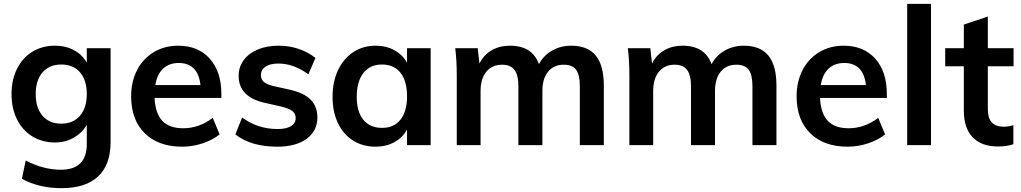

<svg xmlns="http://www.w3.org/2000/svg" viewBox="-20 -756 5317 1000"><path d="M556 -505V-16Q556 102 491 163Q426 224 300 224Q183 224 94 175L114 80Q206 128 297 128Q432 128 432 -6V-106Q409 -65 365 -39.5Q321 -14 266 -14Q200 -14 148.5 -45.5Q97 -77 68.5 -134.5Q40 -192 40 -266Q40 -340 68.5 -397.5Q97 -455 148.5 -486.5Q200 -518 266 -518Q322 -518 365.5 -494.5Q409 -471 432 -429V-505ZM432 -266Q432 -338 397 -379Q362 -420 299 -420Q237 -420 201.5 -379Q166 -338 166 -266Q166 -194 201.5 -153Q237 -112 299 -112Q361 -112 396.5 -153Q432 -194 432 -266Z M1133 -246H785Q789 -165 825.5 -126.5Q862 -88 934 -88Q1017 -88 1088 -142L1124 -56Q1088 -27 1035.5 -9.5Q983 8 929 8Q805 8 734 -62Q663 -132 663 -254Q663 -331 694 -391Q725 -451 781 -484.5Q837 -518 908 -518Q1012 -518 1072.5 -450.5Q1133 -383 1133 -265ZM789 -313H1024Q1018 -370 989.5 -399Q961 -428 911 -428Q861 -428 829.5 -398.5Q798 -369 789 -313Z M1206 -56 1241 -144Q1322 -84 1426 -84Q1471 -84 1495.5 -99Q1520 -114 1520 -141Q1520 -164 1503 -177.5Q1486 -191 1445 -201L1361 -220Q1223 -250 1223 -361Q1223 -407 1249 -442.5Q1275 -478 1322 -498Q1369 -518 1431 -518Q1485 -518 1535 -501.5Q1585 -485 1623 -454L1586 -369Q1510 -425 1430 -425Q1387 -425 1363 -409Q1339 -393 1339 -365Q1339 -343 1353.5 -330Q1368 -317 1403 -308L1489 -289Q1564 -272 1598.5 -236.5Q1633 -201 1633 -144Q1633 -74 1577 -33Q1521 8 1424 8Q1287 8 1206 -56Z M2223 -505V0H2100V-81Q2077 -39 2034 -15.5Q1991 8 1936 8Q1870 8 1819 -24Q1768 -56 1740 -115Q1712 -174 1712 -252Q1712 -330 1740.5 -390.5Q1769 -451 1820 -484.5Q1871 -518 1936 -518Q1991 -518 2034 -494.5Q2077 -471 2100 -429V-505ZM2100 -254Q2100 -334 2066 -377Q2032 -420 1969 -420Q1907 -420 1872.5 -375.5Q1838 -331 1838 -252Q1838 -174 1872.5 -132Q1907 -90 1970 -90Q2032 -90 2066 -133Q2100 -176 2100 -254Z M3125 -310V0H3000V-306Q3000 -366 2980.5 -392.5Q2961 -419 2916 -419Q2864 -419 2834.5 -382.5Q2805 -346 2805 -282V0H2680V-306Q2680 -365 2659.5 -392Q2639 -419 2595 -419Q2543 -419 2513 -382.5Q2483 -346 2483 -282V0H2359V-362Q2359 -442 2351 -505H2468L2477 -425Q2499 -470 2540.5 -494Q2582 -518 2636 -518Q2752 -518 2787 -422Q2811 -467 2855.5 -492.5Q2900 -518 2955 -518Q3041 -518 3083 -466.5Q3125 -415 3125 -310Z M4024 -310V0H3899V-306Q3899 -366 3879.5 -392.5Q3860 -419 3815 -419Q3763 -419 3733.5 -382.5Q3704 -346 3704 -282V0H3579V-306Q3579 -365 3558.5 -392Q3538 -419 3494 -419Q3442 -419 3412 -382.5Q3382 -346 3382 -282V0H3258V-362Q3258 -442 3250 -505H3367L3376 -425Q3398 -470 3439.5 -494Q3481 -518 3535 -518Q3651 -518 3686 -422Q3710 -467 3754.5 -492.5Q3799 -518 3854 -518Q3940 -518 3982 -466.5Q4024 -415 4024 -310Z M4599 -246H4251Q4255 -165 4291.5 -126.5Q4328 -88 4400 -88Q4483 -88 4554 -142L4590 -56Q4554 -27 4501.5 -9.5Q4449 8 4395 8Q4271 8 4200 -62Q4129 -132 4129 -254Q4129 -331 4160 -391Q4191 -451 4247 -484.5Q4303 -518 4374 -518Q4478 -518 4538.5 -450.5Q4599 -383 4599 -265ZM4255 -313H4490Q4484 -370 4455.5 -399Q4427 -428 4377 -428Q4327 -428 4295.5 -398.5Q4264 -369 4255 -313Z M4705 0V-736H4829V0Z M5125 -411V-185Q5125 -96 5208 -96Q5231 -96 5258 -104V-5Q5225 7 5178 7Q5092 7 5046 -41Q5000 -89 5000 -179V-411H4903V-505H5000V-628L5125 -670V-505H5259V-411Z"/></svg>

Font: Muli-Bold
Style: Bold
Weight: 700
Version: Version 2.000